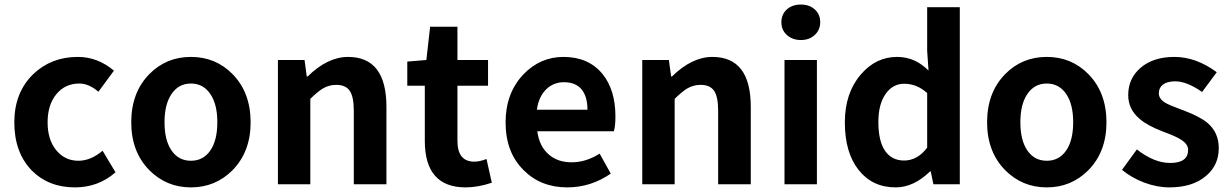

<svg xmlns="http://www.w3.org/2000/svg" viewBox="-20 -811 5416 845"><path d="M309.6 13.7Q193.4 13.7 119.1 -61.5Q43 -140.6 43 -272.5Q43 -404.3 127 -485.4Q206.1 -560.5 322.3 -560.5Q410.2 -560.5 481.4 -500L413.1 -407.2Q371.1 -443.4 329.1 -443.4Q266.6 -443.4 228 -396.5Q189.5 -349.6 189.5 -272.5Q189.5 -196.3 227.5 -149.9Q265.6 -103.5 325.2 -103.5Q378.9 -103.5 431.6 -147.5L488.3 -52.7Q413.1 13.7 309.6 13.7Z M637.7 -61.5Q557.6 -142.6 557.6 -272.5Q557.6 -404.3 637.7 -485.4Q711.9 -560.5 820.3 -560.5Q928.7 -560.5 1002.9 -485.4Q1083 -404.3 1083 -272.5Q1083 -142.6 1002.9 -61.5Q927.7 13.7 820.3 13.7Q712.9 13.7 637.7 -61.5ZM906.2 -149.4Q936.5 -194.3 936.5 -272.9Q936.5 -351.6 906.2 -396.5Q875 -443.4 820.3 -443.4Q765.6 -443.4 734.4 -396.5Q704.1 -351.6 704.1 -272.9Q704.1 -194.3 734.4 -149.4Q765.6 -103.5 820.3 -103.5Q875 -103.5 906.2 -149.4Z M1203.1 0V-546.9H1320.3L1330.1 -474.6H1334Q1421.9 -560.5 1511.7 -560.5Q1680.7 -560.5 1680.7 -340.8V0H1537.1V-323.2Q1537.1 -385.7 1519 -411.6Q1501 -437.5 1460 -437.5Q1428.7 -437.5 1401.4 -421.9Q1379.9 -409.2 1345.7 -376V0Z M2029.3 13.7Q1849.6 13.7 1849.6 -191.4V-433.6H1772.5V-540L1856.4 -546.9L1873 -693.4H1993.2V-546.9H2127.9V-433.6H1993.2V-191.4Q1993.2 -99.6 2067.4 -99.6Q2091.8 -99.6 2121.1 -111.3L2144.5 -6.8Q2083 13.7 2029.3 13.7Z M2476.6 13.7Q2359.4 13.7 2284.2 -62.5Q2205.1 -140.6 2205.1 -272.5Q2205.1 -400.4 2283.2 -483.4Q2357.4 -560.5 2460 -560.5Q2569.3 -560.5 2630.9 -486.3Q2688.5 -416 2688.5 -298.8Q2688.5 -255.9 2681.6 -233.4H2344.7Q2353.5 -167 2394.5 -131.8Q2433.6 -96.7 2496.1 -96.7Q2558.6 -96.7 2619.1 -134.8L2668 -46.9Q2580.1 13.7 2476.6 13.7ZM2342.8 -328.1H2565.4Q2565.4 -385.7 2540 -417Q2513.7 -449.2 2461.9 -449.2Q2417 -449.2 2384.8 -418.9Q2350.6 -385.7 2342.8 -328.1Z M2806.6 0V-546.9H2923.8L2933.6 -474.6H2937.5Q3025.4 -560.5 3115.2 -560.5Q3284.2 -560.5 3284.2 -340.8V0H3140.6V-323.2Q3140.6 -385.7 3122.6 -411.6Q3104.5 -437.5 3063.5 -437.5Q3032.2 -437.5 3004.9 -421.9Q2983.4 -409.2 2949.2 -376V0Z M3432.6 0V-546.9H3575.2V0ZM3418.9 -712.9Q3418.9 -748 3442.9 -769.5Q3466.8 -791 3504.9 -791Q3542 -791 3565.9 -769.5Q3589.8 -748 3589.8 -712.9Q3589.8 -679.7 3565.9 -657.2Q3542 -634.8 3504.9 -634.8Q3467.8 -634.8 3443.4 -656.7Q3418.9 -678.7 3418.9 -712.9Z M3921.9 13.7Q3819.3 13.7 3758.8 -63Q3698.2 -139.6 3698.2 -272.5Q3698.2 -401.4 3768.6 -483.4Q3835 -560.5 3927.7 -560.5Q3970.7 -560.5 4005.9 -543.9Q4034.2 -531.2 4066.4 -501L4060.5 -586.9V-779.3H4204.1V0H4087.9L4076.2 -56.6H4073.2Q4001 13.7 3921.9 13.7ZM3959 -104.5Q4017.6 -104.5 4060.5 -161.1V-401.4Q4015.6 -442.4 3959 -442.4Q3910.2 -442.4 3878.9 -399.4Q3845.7 -353.5 3845.7 -274.4Q3845.7 -190.4 3875 -147.5Q3904.3 -104.5 3959 -104.5Z M4404.3 -61.5Q4324.2 -142.6 4324.2 -272.5Q4324.2 -404.3 4404.3 -485.4Q4478.5 -560.5 4586.9 -560.5Q4695.3 -560.5 4769.5 -485.4Q4849.6 -404.3 4849.6 -272.5Q4849.6 -142.6 4769.5 -61.5Q4694.3 13.7 4586.9 13.7Q4479.5 13.7 4404.3 -61.5ZM4672.9 -149.4Q4703.1 -194.3 4703.1 -272.9Q4703.1 -351.6 4672.9 -396.5Q4641.6 -443.4 4586.9 -443.4Q4532.2 -443.4 4501 -396.5Q4470.7 -351.6 4470.7 -272.9Q4470.7 -194.3 4501 -149.4Q4532.2 -103.5 4586.9 -103.5Q4641.6 -103.5 4672.9 -149.4Z M5126 13.7Q5072.3 13.7 5014.6 -7.8Q4959 -29.3 4918 -63.5L4983.4 -153.3Q5059.6 -93.8 5129.9 -93.8Q5209 -93.8 5209 -151.4Q5209 -176.8 5177.7 -196.3Q5159.2 -209 5107.4 -228.5Q5098.6 -231.4 5094.7 -233.4Q5028.3 -258.8 4994.1 -289.1Q4945.3 -331.1 4945.3 -392.6Q4945.3 -466.8 5001 -513.7Q5056.6 -560.5 5148.4 -560.5Q5244.1 -560.5 5335 -493.2L5270.5 -406.2Q5203.1 -453.1 5152.3 -453.1Q5117.2 -453.1 5097.7 -438.5Q5080.1 -424.8 5080.1 -400.4Q5080.1 -376 5107.4 -359.4Q5125 -348.6 5172.9 -331.1Q5185.5 -326.2 5191.4 -324.2Q5262.7 -296.9 5294.9 -269.5Q5343.8 -227.5 5343.8 -159.2Q5343.8 -84 5288.1 -37.1Q5229.5 13.7 5126 13.7Z"/></svg>

Font: Bpmf GenYo Gothic B
Style: B
Weight: 700
Foundry: But Ko
Version: Version 1.320